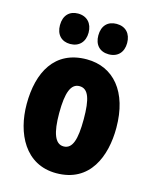

<svg xmlns="http://www.w3.org/2000/svg" viewBox="-116 -845 749 933"><g transform="rotate(15 258.0 -378.5)"><path d="M89 -690C89 -642 117 -614 160 -614C205 -614 233 -644 233 -690C233 -737 205 -767 160 -767C117 -767 89 -739 89 -690ZM282 -690C282 -643 309 -614 354 -614C400 -614 427 -644 427 -690C427 -737 400 -767 354 -767C310 -767 282 -739 282 -690ZM483 -278C483 -460 393 -563 259 -563C97 -563 32 -437 32 -278C32 -132 100 10 257 10C427 10 483 -136 483 -278ZM196 -276C196 -380 215 -428 258 -428C303 -428 319 -379 319 -278C319 -176 303 -125 258 -125C215 -125 196 -177 196 -276Z"/></g></svg>

Font: Noto Sans Georgian ExtraCondensed Black
Style: Regular
Weight: 900
Width: 2
Designer: Monotype Design Team, Akaki Razmadze
Foundry: Google LLC
Version: Version 2.005